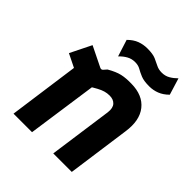

<svg xmlns="http://www.w3.org/2000/svg" viewBox="-194 -828 953 953"><g transform="rotate(45 282.5 -351.5)"><path d="M55 0 117 -448 173 -340 37 -407 92 -518 198 -466Q208 -461 215 -468L230 -485Q268 -507 296.5 -513.5Q325 -520 364 -519Q444 -518 483.5 -468.5Q523 -419 510 -331L464 0H334L381 -336Q385 -369 370.5 -385Q356 -401 329 -401Q312 -401 296.5 -396.5Q281 -392 262.5 -382Q244 -372 219 -356L241 -392L185 0ZM221 -568 193 -656Q217 -680 242.5 -689.5Q268 -699 296 -699Q335 -699 355.5 -690Q376 -681 392.5 -672.5Q409 -664 431 -664Q455 -664 474 -675Q493 -686 510 -703L537 -615Q514 -592 488.5 -582Q463 -572 435 -572Q397 -572 375.5 -581Q354 -590 338.5 -599Q323 -608 301 -608Q277 -608 257.5 -597Q238 -586 221 -568Z"/></g></svg>

Font: Finlandica SemiBold
Style: Italic
Weight: 600
Italic angle: -8°
Designer: Niklas Ekholm, Juho Hiilivirta, Jaakko Suomalainen
Foundry: Helsinki Type Studio
Version: Version 1.063